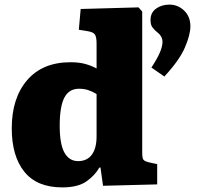

<svg xmlns="http://www.w3.org/2000/svg" viewBox="-20 -799 858 833"><path d="M250 14Q140 14 85.5 -54Q31 -122 31 -242Q31 -374 98 -451.5Q165 -529 286 -529Q323 -529 350 -521.5Q377 -514 399 -502V-610Q399 -638 392 -649Q385 -660 359 -664L322 -670L330 -760L581 -767L597 -749V-136Q597 -114 602 -106.5Q607 -99 629 -94L662 -87V1L427 7L416 -72H411Q392 -38 355 -12Q318 14 250 14ZM319 -100Q358 -100 378.5 -128Q399 -156 399 -207V-391Q381 -402 363 -408Q345 -414 323 -414Q279 -414 259 -375Q239 -336 239 -254Q239 -174 259.5 -137Q280 -100 319 -100ZM693 -467 637 -506Q665 -549 675 -574.5Q685 -600 685 -617Q685 -642 661 -660Q651 -668 642 -679.5Q633 -691 633 -712Q633 -744 657 -761.5Q681 -779 715 -779Q752 -779 779 -753Q806 -727 806 -685Q806 -648 782 -592.5Q758 -537 693 -467Z"/></svg>

Font: Literata 12pt ExtraBold
Style: Regular
Weight: 800
Designer: Latin by Veronika Burian and Jose Scaglione. Greek by Irene Vlachou. Cyrillic by Vera Evstafieva.
Foundry: TypeTogether
Version: Version 3.002